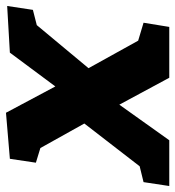

<svg xmlns="http://www.w3.org/2000/svg" viewBox="-20 -594 586 642"><g transform="rotate(-90 273.0 -273.0)"><path d="M561 -456 510 -443 366 -270 458 -104 518 -86 504 0H334L244 -167L125 0H-28L-15 -86L38 -99L181 -284L99 -431L50 -446L63 -533L217 -546L305 -381L418 -533L574 -542Z"/></g></svg>

Font: Bitter Pro ExtraBold
Style: Italic
Weight: 800
Italic angle: -9°
Designer: Sol Matas, and Bitter project Authors
Foundry: Sol Matas
Version: Version 1.010